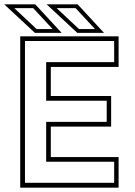

<svg xmlns="http://www.w3.org/2000/svg" viewBox="-36 -868 626 888"><path d="M57.5 0V-700H512.5V-558.5H199V-424H478V-282.5H199V-141.5H512.5V0ZM79.5 -22.5H492V-120H177.5V-304.5H457.5V-402H177.5V-580.5H492V-678.5H79.5ZM445 -716H321.5L179.5 -848H323ZM403.5 -733.5 313.5 -830.5H226L329.5 -733.5ZM249 -716H125.5L-16.5 -848H127ZM207.5 -733.5 117.5 -830.5H30L133.5 -733.5Z"/></svg>

Font: Tourney Thin ExtraLight
Style: Regular
Weight: 250
Version: Version 1.015